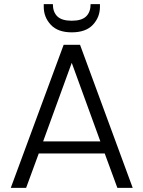

<svg xmlns="http://www.w3.org/2000/svg" viewBox="-20 -906 692 926"><path d="M366 -690 620 0H546L485 -166H167L106 0H32L287 -690ZM188 -224H464L326 -603ZM462 -873Q462 -823 428 -786.5Q394 -750 326 -750Q259 -750 225 -786.5Q191 -823 191 -873V-886H235Q235 -848 256.5 -827Q278 -806 326 -806Q374 -806 395.5 -827Q417 -848 417 -886H462Z"/></svg>

Font: Poppins Light
Style: Regular
Weight: 300
Designer: Ninad Kale (Devanagari), Jonny Pinhorn (Latin)
Version: Version 5.002